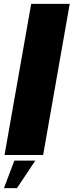

<svg xmlns="http://www.w3.org/2000/svg" viewBox="-26 -805 382 997"><path d="M-2.5 0H198L336 -785H136ZM-5.5 172H62L157.5 29H48.5Z"/></svg>

Font: Anybody Thin ExtraBold
Style: Italic
Weight: 800
Italic angle: -10°
Version: Version 1.113;gftools[0.9.25]